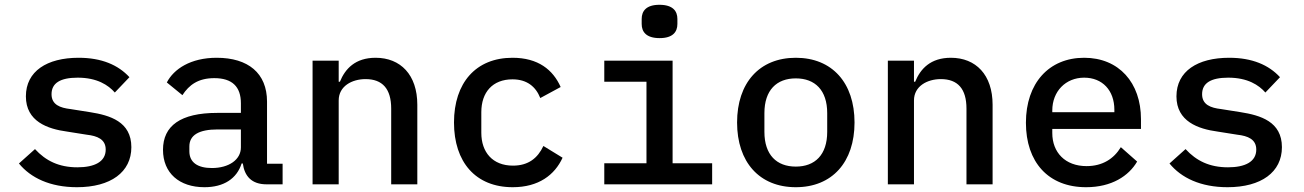

<svg xmlns="http://www.w3.org/2000/svg" viewBox="-20 -769 5440 801"><path d="M301 12C442 12 528 -51 528 -155C528 -262 438 -288 356 -301L274 -314C231 -319 195 -332 195 -376C195 -422 231 -445 304 -445C385 -445 432 -414 459 -383L520 -447C473 -498 404 -528 308 -528C176 -528 88 -472 88 -367C88 -262 179 -231 260 -220L342 -207C386 -202 421 -188 421 -145C421 -94 374 -71 303 -71C226 -71 171 -98 126 -147L59 -87C108 -27 189 12 301 12Z M1159 0V-86H1094V-345C1094 -464 1015 -528 884 -528C775 -528 705 -481 676 -425L741 -372C769 -415 807 -443 874 -443C948 -443 985 -408 985 -338V-298H886C733 -298 660 -244 660 -144C660 -47 728 12 833 12C914 12 968 -24 988 -87H993C1000 -35 1029 0 1092 0ZM864 -68C805 -68 770 -91 770 -138V-158C770 -205 809 -229 888 -229H985V-154C985 -103 935 -68 864 -68Z M1393 0V-350C1393 -410 1449 -439 1505 -439C1576 -439 1612 -398 1612 -316V0H1721V-332C1721 -457 1651 -528 1547 -528C1462 -528 1420 -482 1398 -428H1393V-516H1284V0Z M2119 12C2227 12 2294 -39 2327 -111L2247 -160C2223 -109 2184 -78 2120 -78C2035 -78 1988 -134 1988 -215V-301C1988 -384 2035 -438 2118 -438C2178 -438 2215 -408 2234 -360L2319 -406C2287 -478 2225 -528 2118 -528C1965 -528 1874 -423 1874 -258C1874 -93 1964 12 2119 12Z M2732 -610C2787 -610 2806 -636 2806 -669V-690C2806 -723 2787 -749 2731 -749C2676 -749 2657 -723 2657 -690V-669C2657 -636 2676 -610 2732 -610ZM2501 0H2951V-88H2786V-516H2501V-428H2677V-88H2501Z M3300 12C3452 12 3545 -93 3545 -258C3545 -423 3452 -528 3300 -528C3148 -528 3055 -423 3055 -258C3055 -93 3148 12 3300 12ZM3300 -74C3220 -74 3169 -123 3169 -219V-297C3169 -393 3220 -442 3300 -442C3380 -442 3431 -393 3431 -297V-219C3431 -123 3380 -74 3300 -74Z M3793 0V-350C3793 -410 3849 -439 3905 -439C3976 -439 4012 -398 4012 -316V0H4121V-332C4121 -457 4051 -528 3947 -528C3862 -528 3820 -482 3798 -428H3793V-516H3684V0Z M4511 12C4618 12 4689 -35 4724 -95L4656 -155C4627 -107 4580 -76 4513 -76C4424 -76 4370 -133 4370 -214V-231H4740V-272C4740 -424 4648 -528 4503 -528C4356 -528 4260 -422 4260 -257C4260 -93 4353 12 4511 12ZM4503 -445C4579 -445 4629 -392 4629 -311V-301H4370V-308C4370 -388 4426 -445 4503 -445Z M5101 12C5242 12 5328 -51 5328 -155C5328 -262 5238 -288 5156 -301L5074 -314C5031 -319 4995 -332 4995 -376C4995 -422 5031 -445 5104 -445C5185 -445 5232 -414 5259 -383L5320 -447C5273 -498 5204 -528 5108 -528C4976 -528 4888 -472 4888 -367C4888 -262 4979 -231 5060 -220L5142 -207C5186 -202 5221 -188 5221 -145C5221 -94 5174 -71 5103 -71C5026 -71 4971 -98 4926 -147L4859 -87C4908 -27 4989 12 5101 12Z"/></svg>

Font: IBM Mono Medium
Style: Regular
Weight: 500
Monospace: yes
Designer: Mike Abbink, Paul van der Laan, Pieter van Rosmalen
Foundry: Bold Monday
Version: Version 2.3